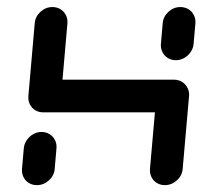

<svg xmlns="http://www.w3.org/2000/svg" viewBox="-20 -539 589 559"><path d="M87.4 0Q74.4 0 64.1 -6.3Q53.7 -12.6 48.3 -23.7Q43 -34.8 44.1 -47.8L49.3 -107Q50.4 -120 57.8 -130.9Q65.2 -141.9 76.7 -148.3Q88.1 -154.8 101.1 -154.8Q114.1 -154.8 124.4 -148.3Q134.8 -141.9 140.2 -130.9Q145.6 -120 144.4 -107L139.3 -47.8Q137.8 -27.8 122.4 -13.9Q107 0 87.4 0ZM132.6 -518.5Q145.6 -518.5 155.9 -512.2Q166.3 -505.9 171.9 -495Q177.4 -484.1 176.3 -471.1L157.8 -259.3Q156.3 -239.6 140.9 -225.7Q125.6 -211.9 105.9 -211.9Q93 -211.9 82.6 -218.1Q72.2 -224.4 66.9 -235.4Q61.5 -246.3 62.6 -259.3L81.1 -471.1Q82.6 -490.7 97.8 -504.6Q113 -518.5 132.6 -518.5ZM478.5 -211.9H105.9L114.1 -307H486.7ZM486.7 -307Q499.6 -307 510 -300.6Q520.4 -294.1 525.9 -283.1Q531.5 -272.2 530.4 -259.3L511.9 -47.8Q510.4 -27.8 495 -13.9Q479.6 0 460 0Q447 0 436.7 -6.3Q426.3 -12.6 420.9 -23.7Q415.6 -34.8 416.7 -47.8L435.2 -259.3Q437 -278.9 452 -293Q467 -307 486.7 -307ZM491.9 -363.7Q478.9 -363.7 468.5 -370.2Q458.1 -376.7 452.8 -387.6Q447.4 -398.5 448.5 -411.5L453.7 -471.1Q455.2 -490.7 470.4 -504.6Q485.6 -518.5 505.2 -518.5Q518.1 -518.5 528.5 -512.2Q538.9 -505.9 544.4 -495Q550 -484.1 548.9 -471.1L543.7 -411.5Q542.6 -398.5 535.2 -387.6Q527.8 -376.7 516.3 -370.2Q504.8 -363.7 491.9 -363.7Z"/></svg>

Font: 26F Galaxy Sans Extra Bold
Style: Italic
Weight: 800
Italic angle: -5°
Designer: C₂₉H₂₅N₃O₅
Version: Version 1.200